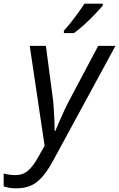

<svg xmlns="http://www.w3.org/2000/svg" viewBox="-114 -786 649 1046"><path d="M-25 240Q-49 240 -64.5 237Q-80 234 -94 230V159Q-80 163 -64 165.5Q-48 168 -30 168Q11 168 39.5 143Q68 118 94 70L129 8L48 -536H136L171 -271Q176 -239 178.5 -200.5Q181 -162 182.5 -127.5Q184 -93 184 -72H187Q194 -88 207.5 -120Q221 -152 237 -186Q253 -220 265 -242L421 -536H515L175 90Q135 165 90.5 202.5Q46 240 -25 240ZM234 -606V-619Q252 -638 272.5 -664Q293 -690 312.5 -717Q332 -744 346 -766H446V-756Q432 -739 404.5 -710Q377 -681 346 -652.5Q315 -624 289 -606Z"/></svg>

Font: Noto IKEA Latin
Style: Italic
Weight: 400
Italic angle: -12°
Designer: Monotype Design Team
Foundry: Monotype Imaging Inc.
Version: Version 1.0